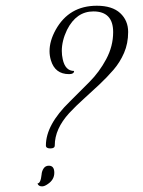

<svg xmlns="http://www.w3.org/2000/svg" viewBox="-20 -641 503 676"><path d="M152 -57.6Q171.2 -57.6 171.2 -32.8Q171.2 -8 148 7.2Q136.8 15.2 128 15.2Q115.2 15.2 112 4.8Q123.2 4.8 126.4 -26.4Q127.2 -38.4 133.6 -48Q140 -57.6 152 -57.6ZM172.8 -128.8Q172.8 -118.4 157.2 -118.4Q141.6 -118.4 141.6 -128.8Q141.6 -201.6 225.6 -283.2Q260 -317.6 294.8 -352.4Q329.6 -387.2 354 -432.8Q378.4 -478.4 378.4 -528Q378.4 -600.8 308.8 -600.8Q248.8 -600.8 216 -536Q197.6 -497.6 197.6 -461.6Q197.6 -447.2 200.8 -432.8Q209.6 -391.2 240.8 -391.2Q240.8 -380 223.2 -380Q173.6 -380 159.2 -428.8Q154.4 -444.8 154.4 -460.8Q154.4 -496.8 176 -536Q223.2 -620.8 320.8 -620.8Q375.2 -620.8 403.2 -594.8Q431.2 -568.8 431.2 -528.4Q431.2 -488 416.8 -454.8Q402.4 -421.6 379.6 -395.2Q356.8 -368.8 329.6 -343.2Q302.4 -317.6 274.8 -292.8Q247.2 -268 224 -243.2Q172.8 -187.2 172.8 -128.8Z"/></svg>

Font: Rouge Script
Style: Regular
Weight: 400
Designer: Sabrina Mariela Lopez
Foundry: Typesenses
Version: Version 1.003